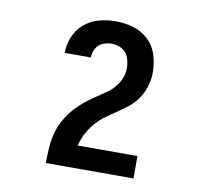

<svg xmlns="http://www.w3.org/2000/svg" viewBox="-64 -887 704 658"><g transform="rotate(10 288.0 -558.0)"><path d="M136 -298H441V-376H233Q242 -413 264.5 -443.5Q287 -474 318 -494.5Q349 -515 379.5 -538Q410 -561 426.5 -595Q443 -629 443 -667Q443 -698 434 -727.5Q425 -757 402 -779Q379 -801 349 -809.5Q319 -818 288 -818Q259 -818 230.5 -810.5Q202 -803 179.5 -784Q157 -765 145.5 -737.5Q134 -710 134 -681H225Q225 -697 233 -712Q241 -727 256.5 -733.5Q272 -740 288 -740Q307 -740 323.5 -730.5Q340 -721 346.5 -703Q353 -685 353 -667Q353 -638 337.5 -613.5Q322 -589 298.5 -573.5Q275 -558 251.5 -541.5Q228 -525 208 -505.5Q188 -486 172.5 -462Q157 -438 148.5 -411Q140 -384 138 -355.5Q136 -327 136 -299Z"/></g></svg>

Font: Iosevka Sparkle Semibold
Style: Regular
Weight: 600
Designer: Belleve Invis
Foundry: Belleve Invis
Version: Version 4.5.0; ttfautohint (v1.8.3)